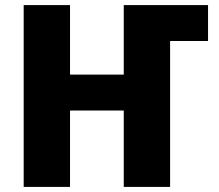

<svg xmlns="http://www.w3.org/2000/svg" viewBox="-20 -734 861 754"><path d="M73 0V-714H255V-441H466V-714H797V-573H648V0H466V-300H255V0Z"/></svg>

Font: Noto Sans Disp ExtBd
Style: Regular
Weight: 800
Designer: Monotype Design Team
Foundry: Monotype Imaging Inc.
Version: Version 2.000;GOOG;noto-source:20170915:90ef993387c0; ttfaut